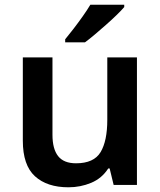

<svg xmlns="http://www.w3.org/2000/svg" viewBox="-20 -786 682 816"><path d="M562 -542V0H463L446 -70H440Q413 -28 367.5 -9Q322 10 271 10Q180 10 128.5 -37Q77 -84 77 -188V-542H203V-213Q203 -153 227 -122.5Q251 -92 303 -92Q379 -92 407.5 -139.5Q436 -187 436 -277V-542ZM508 -756Q496 -742 475.5 -722Q455 -702 430.5 -680.5Q406 -659 382.5 -639Q359 -619 341 -606H257V-619Q272 -637 292 -663Q312 -689 331.5 -716.5Q351 -744 364 -766H508Z"/></svg>

Font: Noto Sans Hanifi Rohingya SemiBold
Style: Regular
Weight: 600
Version: Version 2.101